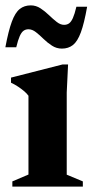

<svg xmlns="http://www.w3.org/2000/svg" viewBox="-22 -695 344 715"><path d="M231.5 -455 226.5 -350.5V-44.5L286.5 -19.5V0H24V-19.5L84 -45V-338.5Q77 -348 67 -356.2Q57 -364.5 45 -372.5Q33 -380.5 19 -387V-406L211 -455ZM302.5 -670Q291.5 -608 279 -574.2Q266.5 -540.5 249.5 -527.2Q232.5 -514 208.5 -514Q188.5 -514 171.8 -524.8Q155 -535.5 140.2 -550Q125.5 -564.5 111.8 -575.2Q98 -586 84 -586Q73.5 -586 65.8 -580.5Q58 -575 51.5 -560.5Q45 -546 38.5 -519H-2Q9.5 -580.5 22 -614.2Q34.5 -648 51.5 -661.5Q68.5 -675 92.5 -675Q112 -675 128.8 -664Q145.5 -653 160.2 -638.8Q175 -624.5 189 -613.5Q203 -602.5 216.5 -602.5Q227.5 -602.5 235.2 -608Q243 -613.5 249.5 -628Q256 -642.5 262.5 -670Z"/></svg>

Font: Newsreader 24pt
Style: Bold
Weight: 700
Designer: Hugues Gentile
Foundry: Production Type
Version: Version 1.003